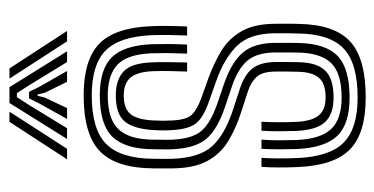

<svg xmlns="http://www.w3.org/2000/svg" viewBox="-220 -592 819 420"><g transform="rotate(-90 190.0 -381.5)"><path d="M187 -61.8Q150.5 -61.8 133.1 -80.8Q115.8 -99.8 114 -145Q113.5 -160.2 113.4 -180Q113.2 -199.8 114.5 -219.5H134.2Q133.2 -202 133.1 -182.6Q133 -163.2 133.8 -146.5Q135 -110.5 147.5 -94.9Q160 -79.2 187 -79.2Q217.8 -79.2 230.2 -93.8Q242.8 -108.2 243.5 -139Q244 -152 244 -163.4Q244 -174.8 244 -187.8Q244 -216.5 232.9 -229.4Q221.8 -242.2 201.2 -249L154.5 -264.2Q118.8 -275.8 91.4 -292.5Q64 -309.2 48.4 -337.9Q32.8 -366.5 32.2 -413.5Q32 -426.8 32.1 -437.2Q32.2 -447.8 32.2 -456.5Q32.8 -537.2 69.5 -572.9Q106.2 -608.5 191.8 -608.5Q269.5 -608.5 304.8 -574.4Q340 -540.2 343.2 -461.2Q344 -444 343.8 -422.8Q343.5 -401.5 342.5 -382.2H322.8Q323.5 -399.8 323.9 -421.1Q324.2 -442.5 323.5 -460Q320.5 -530.2 289.9 -560.5Q259.2 -590.8 191.8 -590.8Q117.5 -590.8 85.6 -559.2Q53.8 -527.8 53.2 -456.5Q53 -445.2 52.9 -435.5Q52.8 -425.8 53.2 -413.5Q55.5 -354.8 81 -327.1Q106.5 -299.5 160.5 -281.8L206.5 -266.8Q239.8 -255.5 252.2 -237.4Q264.8 -219.2 264.8 -187.8Q264.8 -175.8 264.9 -164.1Q265 -152.5 264.5 -138.8Q263.8 -98.5 246.1 -80.1Q228.5 -61.8 187 -61.8ZM187 -26.8Q128.5 -26.8 102.8 -54.2Q77 -81.8 74.5 -143Q74 -160.2 73.9 -180.1Q73.8 -200 75 -219.5H95Q93.5 -199.8 93.6 -179.5Q93.8 -159.2 94.2 -144Q96.2 -90.8 117.9 -67.5Q139.5 -44.2 187 -44.2Q240.2 -44.2 262.4 -67Q284.5 -89.8 285.5 -138.8Q285.8 -152.2 285.8 -163.5Q285.8 -174.8 285.8 -187.8Q285.8 -228.8 268 -250Q250.2 -271.2 211.8 -284L166.8 -299.2Q117.5 -315.8 97 -339.8Q76.5 -363.8 74 -413.8Q73.5 -426 73.8 -435.9Q74 -445.8 74 -456.2Q74.5 -518.2 101.5 -545.8Q128.5 -573.2 191.8 -573.2Q249.2 -573.2 275.2 -546.9Q301.2 -520.5 303.8 -459.5Q304.2 -443.8 304.2 -425Q304.2 -406.2 303 -382.2H283.2Q284.2 -406.2 284.4 -424.5Q284.5 -442.8 284 -459.2Q281.8 -513.2 259.1 -534.5Q236.5 -555.8 191.8 -555.8Q140 -555.8 117.8 -532.4Q95.5 -509 95 -456.2Q95 -445 94.8 -435.4Q94.5 -425.8 95 -413.8Q97.2 -369.8 114.9 -350.1Q132.5 -330.5 172.8 -316.5L216.8 -301.5Q263 -285.8 284.9 -261Q306.8 -236.2 306.8 -187.8Q306.8 -174.8 306.8 -163Q306.8 -151.2 306.5 -138.8Q305.5 -79.8 278.4 -53.2Q251.2 -26.8 187 -26.8ZM187 8.5Q109 8.5 73.6 -26.1Q38.2 -60.8 35 -141.2Q34.2 -160.2 34.2 -181.2Q34.2 -202.2 35.5 -219.5H55.2Q54 -203.2 54 -182Q54 -160.8 54.8 -142.2Q57.5 -71 88.2 -40.1Q119 -9.2 187 -9.2Q262 -9.2 294.1 -39.6Q326.2 -70 327.2 -138.5Q327.8 -151.2 327.8 -163Q327.8 -174.8 327.8 -187.8Q327.8 -245 300.2 -273.1Q272.8 -301.2 222 -319L179 -334.2Q142 -347.2 130 -363.6Q118 -380 116 -413.8Q114.5 -431 116 -456.2Q118.8 -500 135.1 -519.1Q151.5 -538.2 191.8 -538.2Q226.5 -538.2 244.6 -520.8Q262.8 -503.2 264.2 -457.2Q264.8 -445 264.6 -425Q264.5 -405 263.8 -382.2H244Q245.8 -425 244.8 -456.2Q243.5 -491 230.9 -505.9Q218.2 -520.8 191.8 -520.8Q162.8 -520.8 150.8 -505.8Q138.8 -490.8 137 -456.2Q135.8 -433.5 137 -413.8Q138.8 -382 150.4 -371Q162 -360 185 -351.5L227 -336.5Q262.5 -323.8 289.9 -306.9Q317.2 -290 332.9 -261.9Q348.5 -233.8 348.5 -187.8Q348.5 -174.2 348.6 -162.9Q348.8 -151.5 348.2 -138.5Q347.2 -61.2 310.6 -26.4Q274 8.5 187 8.5ZM52 -644.8 134 -770.8H156.2L75 -644.8ZM96.5 -644.8 175.2 -770.8H209.8L288.2 -644.8H264.8L214.5 -727L196.8 -754.5H188L170.2 -727L120 -644.8ZM310 -644.8 228.5 -770.8H250.8L332.8 -644.8ZM140.2 -644.8 174.5 -706.2 185.2 -728H199.5L210.2 -706.2L245.2 -644.8H221.5L197.5 -693.8L194 -709.2H190.8L187.2 -693.8L164 -644.8Z"/></g></svg>

Font: Big Shoulders Inline Display
Style: Bold
Weight: 700
Designer: Patric King
Foundry: XO Type Co
Version: Version 1.000